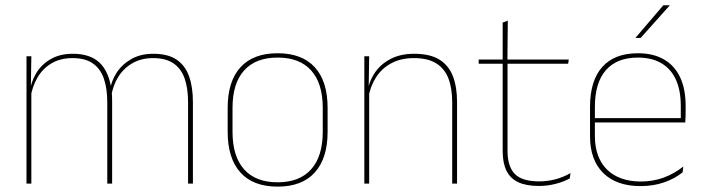

<svg xmlns="http://www.w3.org/2000/svg" viewBox="-20 -700 2686 732"><path d="M697 0V-310Q697 -363 684 -400.5Q671 -438 641.8 -458.2Q612.5 -478.5 563.5 -478.5Q519 -478.5 485.2 -459.2Q451.5 -440 430.8 -406.8Q410 -373.5 404 -331.5L393.5 -351.5H398.5Q403 -389 424 -421.8Q445 -454.5 480.5 -474.8Q516 -495 564.5 -495Q620 -495 653 -472.8Q686 -450.5 700.8 -409.2Q715.5 -368 715.5 -311V0ZM81 0V-485.5H99.5L97.5 -357.5H99.5V0ZM389 0V-309.5Q389 -362.5 376 -400.2Q363 -438 334 -458.2Q305 -478.5 256.5 -478.5Q210.5 -478.5 176.8 -458.8Q143 -439 122.8 -404.2Q102.5 -369.5 96 -325L85.5 -344H92.5Q97 -385 117 -419.2Q137 -453.5 172.5 -474.2Q208 -495 257.5 -495Q324 -495 359.8 -460.8Q395.5 -426.5 405 -358Q406.5 -346.5 407 -336Q407.5 -325.5 407.5 -314V0Z M1038.5 11.5Q945 11.5 896.5 -42.5Q848 -96.5 848 -197.5V-289Q848 -390 896.8 -443.5Q945.5 -497 1038.5 -497Q1131.5 -497 1180.2 -443.5Q1229 -390 1229 -289V-197.5Q1229 -96.5 1180.2 -42.5Q1131.5 11.5 1038.5 11.5ZM1038.5 -5Q1122 -5 1166.2 -54.5Q1210.5 -104 1210.5 -197.5V-289Q1210.5 -382 1166.5 -431.2Q1122.5 -480.5 1038.5 -480.5Q954.5 -480.5 910.5 -431.2Q866.5 -382 866.5 -289V-197.5Q866.5 -104 910.5 -54.5Q954.5 -5 1038.5 -5Z M1704 0V-310Q1704 -363 1689.8 -400.5Q1675.5 -438 1643.5 -458.2Q1611.5 -478.5 1558 -478.5Q1508.5 -478.5 1471.8 -458.8Q1435 -439 1413 -404.2Q1391 -369.5 1384 -325L1375 -344H1380.5Q1385 -385 1406.8 -419.2Q1428.5 -453.5 1467 -474.2Q1505.5 -495 1559 -495Q1619.5 -495 1655.2 -472.8Q1691 -450.5 1706.8 -409.2Q1722.5 -368 1722.5 -311V0ZM1369 0V-485.5H1387.5L1385.5 -358.5H1387.5V0Z M2035 9Q1986.5 9 1956 -5.2Q1925.5 -19.5 1911 -49Q1896.5 -78.5 1896.5 -123V-462.5H1915V-124.5Q1915 -65.5 1942.5 -37Q1970 -8.5 2035.5 -8.5Q2066.5 -8.5 2096.8 -16.2Q2127 -24 2155 -40L2152.5 -20Q2129.5 -7 2098.2 1Q2067 9 2035 9ZM1805 -457V-473H2148.5L2146 -457ZM1896.5 -468V-614L1916 -621.5L1914.5 -468Z M2422 9.5Q2330.5 9.5 2280 -40.2Q2229.5 -90 2229.5 -180.5V-292.5Q2229.5 -392.5 2276.2 -444.8Q2323 -497 2412 -497Q2470.5 -497 2511.2 -473.5Q2552 -450 2573 -405.2Q2594 -360.5 2594 -296.5V-279.5Q2594 -268.5 2593.8 -257.5Q2593.5 -246.5 2592.5 -233H2575.5Q2575.5 -250.5 2575.5 -266.5Q2575.5 -282.5 2575.5 -296Q2575.5 -355.5 2556.8 -396.5Q2538 -437.5 2501.5 -459Q2465 -480.5 2412 -480.5Q2332 -480.5 2290 -432.5Q2248 -384.5 2248 -292.5V-243.5V-239.5V-181Q2248 -140 2259.8 -108Q2271.5 -76 2294 -53.8Q2316.5 -31.5 2349 -19.8Q2381.5 -8 2422.5 -8Q2470 -8 2510 -22.8Q2550 -37.5 2585 -65L2582.5 -43Q2553 -19 2512 -4.8Q2471 9.5 2422 9.5ZM2238 -233V-249.5H2586V-233ZM2509 -680H2533V-679L2422.5 -555.5H2403V-556Z"/></svg>

Font: Anek Telugu Thin
Style: Regular
Weight: 250
Version: Version 1.003